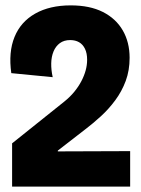

<svg xmlns="http://www.w3.org/2000/svg" viewBox="-20 -694 523 714"><path d="M25 0V-161L220 -317Q241 -334 256.5 -353Q272 -372 282.5 -392Q293 -412 298.5 -432Q304 -452 304 -472Q304 -496 296 -512.5Q288 -529 274 -537Q260 -545 241 -545Q218 -545 202.5 -533.5Q187 -522 179 -502.5Q171 -483 170.5 -458.5Q170 -434 176 -407L22 -422Q11 -500 34 -556.5Q57 -613 111 -643.5Q165 -674 243 -674Q314 -674 362.5 -649.5Q411 -625 436.5 -581Q462 -537 462 -479Q462 -432 447.5 -393Q433 -354 408.5 -321Q384 -288 355 -261.5Q326 -235 297 -213L195 -134V-131L464 -132V0Z"/></svg>

Font: Bricolage Grotesque 96pt ExtraBold SemiCondensed
Style: Regular
Weight: 800
Width: 4
Version: Version 1.001;gftools[0.9.33.dev8+g029e19f]